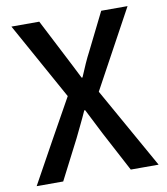

<svg xmlns="http://www.w3.org/2000/svg" viewBox="-83 -806 761 876"><g transform="rotate(-10 298.0 -368.5)"><path d="M121 -190 16 0H139L233 -183C251 -221 270 -258 290 -303H294C317 -258 336 -221 355 -183L452 0H516H581L370 -375L567 -737H445L359 -564C341 -530 327 -497 308 -452H304C281 -497 265 -530 247 -564L158 -737H29L227 -380Z"/></g></svg>

Font: GenSekiGothic2 TW M
Style: Regular
Weight: 500
Version: Version 2.100;PS 2.1;hotconv 16.6.51;makeotf.lib2.5.65220 DE